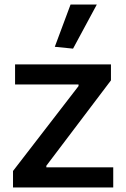

<svg xmlns="http://www.w3.org/2000/svg" viewBox="-20 -822 552 841"><path d="M220 -617 289 -802H404L300 -609ZM37 -73 324 -445V-452H46V-540H466V-470L183 -96V-89H476V-1H37Z"/></svg>

Font: Encode Sans Normal
Style: Medium
Weight: 500
Designer: Pablo Impallari, Andres Torresi
Foundry: Pablo Impallari, Andres Torresi
Version: Version 1.000; ttfautohint (v1.00) -l 8 -r 50 -G 200 -x 14 -